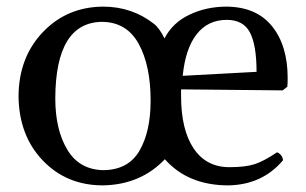

<svg xmlns="http://www.w3.org/2000/svg" viewBox="-20 -540 924 580"><path d="M527 -270V-250Q527 -148 565 -91.5Q603 -35 673 -35Q721 -35 749 -44Q777 -53 817 -80Q833 -73 835 -56Q773 18 670 20Q548 20 478 -59Q405 18 291 20Q181 20 109 -55.5Q37 -131 36 -250Q37 -367 109.5 -443Q182 -519 291 -520Q379 -520 445 -468Q461 -456 477 -424Q501 -471 552 -495.5Q603 -520 665 -520Q755 -519 802 -460.5Q849 -402 849 -304Q849 -287 848 -278L834 -267ZM435 -236Q435 -342 399 -407.5Q363 -473 289 -474Q148 -473 147 -243Q147 -148 183.5 -87.5Q220 -27 293 -26Q368 -27 401.5 -85Q435 -143 435 -236ZM665 -480Q608 -480 574 -436.5Q540 -393 532 -311L755 -323Q755 -404 735 -442Q715 -480 665 -480Z"/></svg>

Font: Alike
Style: Regular
Weight: 400
Designer: Cyreal (www.cyreal.org)
Foundry: Cyreal (www.cyreal.org)
Version: Version 1.212